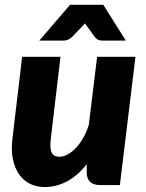

<svg xmlns="http://www.w3.org/2000/svg" viewBox="-20 -748 591 776"><path d="M527.5 -518.5 464.5 0H385.5Q330.5 0 330.5 -51V-84Q293 -37 250 -14.5Q207 8 160.5 8Q128 8 101.5 -5Q75 -18 57.2 -43.2Q39.5 -68.5 32 -105.2Q24.5 -142 30.5 -189.5L69.5 -518.5H224.5L185.5 -189.5Q183 -168.5 183.8 -154Q184.5 -139.5 189 -130.8Q193.5 -122 201.2 -118.2Q209 -114.5 220.5 -114.5Q236.5 -114.5 253.5 -123.8Q270.5 -133 286.5 -149.8Q302.5 -166.5 316.2 -190.5Q330 -214.5 339 -244L372.5 -518.5ZM488.5 -584H394Q385.5 -584 378 -586.8Q370.5 -589.5 363.5 -598L333.5 -639.5Q328.5 -645 324 -653.5Q320 -649.5 316.8 -646Q313.5 -642.5 310.5 -639.5L270.5 -598Q263 -591 254.5 -587.5Q246 -584 237.5 -584H139L263 -728.5H397.5Z"/></svg>

Font: Lato ExtraBold
Style: Italic
Weight: 800
Italic angle: -7°
Designer: Lukasz Dziedzic with Adam Twardoch and Botio Nikoltchev
Foundry: tyPoland Lukasz Dziedzic
Version: Version 2.015; 2015-08-06; http://www.latofonts.com/